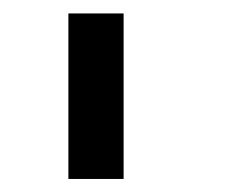

<svg xmlns="http://www.w3.org/2000/svg" viewBox="-20 -937 373 290"><path d="M83.3 -916.7H166.7V-666.7H83.3Z"/></svg>

Font: Galmuri11 Regular
Style: Regular
Weight: 400
Designer: Minseo Lee (Quiple)
Version: Version 2.356;hotconv 1.1.0;makeotfexe 2.6.0 DEVELOPMENT